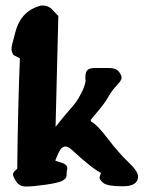

<svg xmlns="http://www.w3.org/2000/svg" viewBox="-20 -680 554 707"><path d="M194.8 -621.1 184.6 -212.9Q215.8 -252.9 247.1 -288.1Q265.1 -308.6 280.3 -338.9Q294.9 -368.2 295.4 -385.7L294.4 -387.7V-395.5Q294.4 -414.1 301.8 -421.9Q309.1 -429.7 333 -429.7H378.9Q407.2 -429.7 417.5 -416.5Q427.7 -403.3 427.7 -393.6Q427.7 -383.8 410.2 -365.7Q392.6 -347.7 378.4 -322.8Q364.3 -297.9 339.8 -269.5Q314.5 -240.2 314 -237.3Q314 -236.3 314 -235.8Q314 -232.9 317.9 -231Q337.4 -221.2 377.4 -168.9Q418.5 -115.2 452.6 -83Q486.8 -50.8 488.3 -32.2V-30.3Q488.3 5.9 432.6 5.9Q377 5.9 361.8 -5.4Q346.7 -16.6 346.7 -26.4V-27.3L351.6 -43.5Q319.3 -59.1 243.2 -129.4Q231 -140.6 221.2 -140.6Q206.5 -140.6 195.8 -117.7Q184.1 -92.3 184.1 -88.4V-87.9L209.5 -80.1Q228 -72.8 228 -61Q228 -59.1 227.5 -57.6Q225.1 -50.3 225.1 -33.7Q225.1 -23.4 210.9 -15.1Q196.8 -6.8 148.9 0Q101.1 6.8 76.2 6.8Q51.3 6.8 39.6 -11.7Q27.8 -30.3 27.8 -38.3Q27.8 -46.4 43.5 -58.6Q45.4 -263.2 53.2 -465.3Q41 -471.7 29.3 -477.5Q27.3 -481.4 25.4 -485.4Q20 -496.1 24.4 -514.6Q36.6 -564.9 43 -581.5Q61 -628.4 102.1 -648.9Q124 -659.7 135.7 -659.7Q137.2 -659.7 138.7 -659.7Q154.3 -659.7 168 -648.9Z"/></svg>

Font: Drukaatie burti
Style: Bold
Weight: 700
Version: Version 0.14